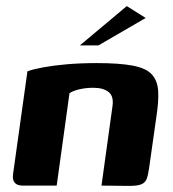

<svg xmlns="http://www.w3.org/2000/svg" viewBox="-20 -609 568 630"><path d="M55 0Q17 0 23 -39L70 -375Q89 -382 121.5 -388Q154 -394 198.5 -398Q243 -402 297 -402Q373 -402 416.5 -393.5Q460 -385 478.5 -364.5Q497 -344 499 -310Q501 -276 493 -225L469 -56Q466 -34 461 -21.5Q456 -9 443 -4Q430 1 404 1L313 0L349 -260Q354 -293 336.5 -307Q319 -321 286 -321Q262 -321 240.5 -316Q219 -311 208 -303L166 0ZM242 -460 396 -589 458 -550 303 -460Z"/></svg>

Font: Genos
Style: Bold Italic
Weight: 700
Italic angle: -8°
Version: Version 1.010